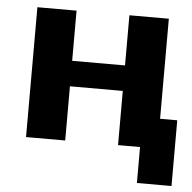

<svg xmlns="http://www.w3.org/2000/svg" viewBox="-47 -531 713 713"><g transform="rotate(5 309.0 -175.0)"><path d="M489 134H618V-111H554V-484H407V-297H210V-484H64V0H210V-202H407V0H489Z"/></g></svg>

Font: Play
Style: Bold
Weight: 700
Designer: Jonas Hecksher
Foundry: Jonas Hecksher, Playtypeª, e-types AS
Version: Version 1.002